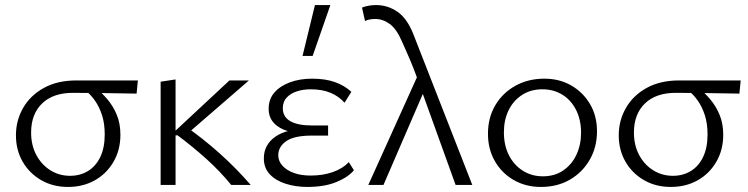

<svg xmlns="http://www.w3.org/2000/svg" viewBox="-20 -731 2958 759"><path d="M249 8Q189 8 142.5 -19Q96 -46 69.5 -92Q43 -138 43 -196Q43 -255 71.5 -304.5Q100 -354 153.5 -383.5Q207 -413 282 -413H525L520 -361Q456 -362 392 -363Q328 -364 268 -364Q190 -364 146.5 -322Q103 -280 103 -207Q103 -157 123.5 -118.5Q144 -80 179 -58Q214 -36 257 -36Q297 -36 328 -55Q359 -74 376.5 -110.5Q394 -147 394 -200Q394 -242 383.5 -275Q373 -308 355.5 -333Q338 -358 315 -376L359 -383Q382 -365 404.5 -338.5Q427 -312 441.5 -277.5Q456 -243 456 -198Q456 -138 428.5 -91Q401 -44 354.5 -18Q308 8 249 8Z M894 0Q849 -55 795 -103.5Q741 -152 682 -196H668V-209L887 -413H964L710 -193V-234Q782 -184 848.5 -124.5Q915 -65 971 0ZM615 0V-408L674 -417V0Z M1195 8Q1149 8 1109.5 -4.5Q1070 -17 1046.5 -42Q1023 -67 1023 -105Q1023 -159 1069 -191Q1115 -223 1205 -223V-202Q1157 -202 1120.5 -212Q1084 -222 1063 -244.5Q1042 -267 1042 -301Q1042 -339 1064.5 -365Q1087 -391 1126 -405.5Q1165 -420 1214 -420Q1266 -420 1304 -406.5Q1342 -393 1369 -368L1342 -325Q1320 -350 1287 -364Q1254 -378 1208 -378Q1179 -378 1154 -370Q1129 -362 1113.5 -345.5Q1098 -329 1098 -303Q1098 -269 1127.5 -252Q1157 -235 1213 -235H1277V-195H1213Q1143 -195 1111.5 -173Q1080 -151 1080 -117Q1080 -94 1097 -75.5Q1114 -57 1142.5 -47Q1171 -37 1208 -37Q1256 -37 1295 -50.5Q1334 -64 1359 -90L1379 -58Q1357 -31 1310 -11.5Q1263 8 1195 8ZM1176 -510 1225 -711H1286L1216 -510Z M1781 0 1638 -397Q1627 -429 1615.5 -458.5Q1604 -488 1592 -515Q1580 -542 1569 -567Q1548 -616 1521 -636Q1494 -656 1463 -656Q1452 -656 1441.5 -654Q1431 -652 1423 -648L1411 -701Q1423 -706 1437.5 -708.5Q1452 -711 1467 -711Q1512 -711 1550.5 -685Q1589 -659 1614 -596L1847 0ZM1436 0 1637 -445 1662 -384 1496 0Z M2118 8Q2058 8 2010.5 -19.5Q1963 -47 1936 -94.5Q1909 -142 1909 -202Q1909 -266 1938 -315Q1967 -364 2017.5 -392Q2068 -420 2132 -420Q2192 -420 2238.5 -393Q2285 -366 2312.5 -319.5Q2340 -273 2340 -212Q2340 -149 2311 -99Q2282 -49 2232.5 -20.5Q2183 8 2118 8ZM2126 -34Q2173 -34 2207 -57.5Q2241 -81 2259 -120Q2277 -159 2277 -206Q2277 -258 2257 -297Q2237 -336 2202.5 -357Q2168 -378 2124 -378Q2078 -378 2043.5 -355.5Q2009 -333 1990.5 -295Q1972 -257 1972 -208Q1972 -156 1992 -117Q2012 -78 2047 -56Q2082 -34 2126 -34Z M2632 8Q2572 8 2525.5 -19Q2479 -46 2452.5 -92Q2426 -138 2426 -196Q2426 -255 2454.5 -304.5Q2483 -354 2536.5 -383.5Q2590 -413 2665 -413H2908L2903 -361Q2839 -362 2775 -363Q2711 -364 2651 -364Q2573 -364 2529.5 -322Q2486 -280 2486 -207Q2486 -157 2506.5 -118.5Q2527 -80 2562 -58Q2597 -36 2640 -36Q2680 -36 2711 -55Q2742 -74 2759.5 -110.5Q2777 -147 2777 -200Q2777 -242 2766.5 -275Q2756 -308 2738.5 -333Q2721 -358 2698 -376L2742 -383Q2765 -365 2787.5 -338.5Q2810 -312 2824.5 -277.5Q2839 -243 2839 -198Q2839 -138 2811.5 -91Q2784 -44 2737.5 -18Q2691 8 2632 8Z"/></svg>

Font: Ysabeau Office Light
Style: Regular
Weight: 300
Designer: Christian Thalmann (Catharsis Fonts)
Version: Version 2.001;gftools[0.9.30]; featfreeze: tnum,lnum,ss02